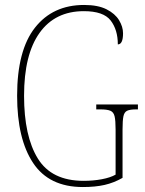

<svg xmlns="http://www.w3.org/2000/svg" viewBox="-20 -744 583 774"><path d="M314 10Q178 10 113.5 -87Q49 -184 49 -358Q49 -541 121 -632.5Q193 -724 319 -724Q375 -724 409.5 -706.5Q444 -689 460 -662.5Q476 -636 476 -610Q476 -565 455 -565Q455 -624 426 -661.5Q397 -699 318 -699Q202 -699 139.5 -611.5Q77 -524 77 -358Q77 -195 132.5 -105Q188 -15 317 -15Q356 -15 390.5 -21.5Q425 -28 446 -40V-222Q446 -258 442 -275Q438 -292 425 -297.5Q412 -303 386 -303H368V-323H536V-303H528Q504 -303 492.5 -297.5Q481 -292 477.5 -275Q474 -258 474 -222V-27Q439 -7 401.5 1.5Q364 10 314 10Z"/></svg>

Font: Noto Serif Tamil Condensed Thin
Style: Italic
Weight: 100
Width: 3
Italic angle: -12°
Designer: Indian Type Foundry, Tom Grace, and the Monotype Design Team
Foundry: Monotype Imaging Inc.
Version: Version 2.003; ttfautohint (v1.8.4.7-5d5b)